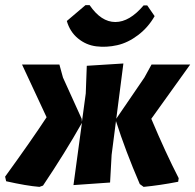

<svg xmlns="http://www.w3.org/2000/svg" viewBox="-39 -719 763 750"><path d="M536 -698 565 -656Q540 -612 500.5 -582Q461 -552 419 -542.5Q377 -533 337 -538Q297 -543 265.5 -569Q234 -595 222 -637L295 -699H311Q356 -633 411.5 -633Q467 -633 522 -698ZM115 11Q65 7 -15 -11L-19 -29Q84 -171 143 -261L47 -467H193L207 -416L280 -255L281 -243L296 -354L300 -462L443 -471L397 -114L391 -6L248 4L281 -239Q215 -122 129 6ZM522 11 507 0Q451 -130 414 -246L415 -255L525 -416L553 -467H704L552 -255Q608 -122 659 -23L657 -9Q585 5 522 11Z"/></svg>

Font: Alegreya Sans SC ExtraBold
Style: Italic
Weight: 800
Italic angle: -7°
Designer: Juan Pablo del Peral
Foundry: Huerta Tipografica
Version: Version 2.007